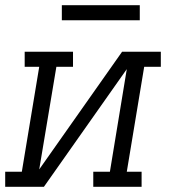

<svg xmlns="http://www.w3.org/2000/svg" viewBox="-33 -719 653 739"><path d="M-13 0V-58H51L118 -462H62V-520H248V-462H184L118 -67L437 -520H586V-462H522L455 -58H512V0H326V-58H390L455 -453L136 0ZM205 -641V-699H505V-641Z"/></svg>

Font: Iosevka Etoile Light Oblique
Style: Regular
Weight: 300
Italic angle: -9°
Designer: Belleve Invis
Foundry: Belleve Invis
Version: Version 15.5.2; ttfautohint (v1.8.4)